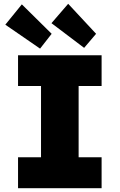

<svg xmlns="http://www.w3.org/2000/svg" viewBox="-20 -991 630 1011"><path d="M75 0V-163H196V-538H75V-700H515V-538H394V-163H515V0ZM423 -739 251 -869 339 -971 486 -813ZM191 -735 8 -861 95 -968 252 -813Z"/></svg>

Font: Lexend Deca ExtraBold
Style: Regular
Weight: 800
Designer: Bonnie Shaver-Troup, Thomas Jockin
Foundry: Lexend
Version: Version 1.008; ttfautohint (v1.8.4.7-5d5b)